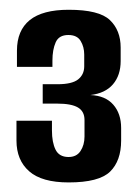

<svg xmlns="http://www.w3.org/2000/svg" viewBox="-20 -617 291 401"><path d="M123.4 -236Q67.3 -236 40.9 -259.3Q14.4 -282.5 14.4 -323.6V-364.8H88.5V-344.5Q88.5 -319.6 96 -304.5Q103.4 -289.4 122.4 -289.1Q139.7 -288.8 148.1 -301.5Q156.5 -314.2 156.5 -331.9V-366.3Q156.5 -384.4 142.8 -392.5Q129.1 -400.6 99.6 -400.6H69.2V-441.1H100.3Q130.5 -441.1 143.2 -451.2Q155.9 -461.4 155.9 -478.5V-503Q155.9 -519.1 148.4 -531.5Q141 -543.9 122.7 -543.9Q103 -543.9 96.3 -528.6Q89.5 -513.3 89.5 -490.4V-477.3H15.4V-511.2Q15.4 -553.3 42.1 -575Q68.9 -596.6 123.4 -596.6Q187 -596.6 209.5 -575.1Q232 -553.6 232 -517.7V-489.4Q232 -459.8 215.9 -440.9Q199.8 -422.1 168.6 -418.5Q200 -417.3 216.5 -398.5Q233 -379.7 233 -349.7V-323.6Q233 -281.2 210 -258.6Q186.9 -236 123.4 -236Z"/></svg>

Font: Alumni Sans Thin
Style: Regular
Weight: 100
Designer: Robert E. Leuschke
Foundry: Robert E. Leuschke
Version: Version 1.018